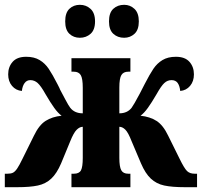

<svg xmlns="http://www.w3.org/2000/svg" viewBox="-27 -778 839 798"><path d="M-7 -56H4Q18 -56 26.5 -60Q35 -64 44 -77Q53 -90 67 -119L114 -214Q135 -258 162.5 -275.5Q190 -293 229 -297Q214 -308 198.5 -329.5Q183 -351 162 -387Q143 -421 129.5 -433Q116 -445 99 -445Q84 -445 75 -432.5Q66 -420 64 -400Q39 -402 23 -421Q7 -440 7 -469Q7 -500 25.5 -521Q44 -542 82 -542Q115 -542 137.5 -528.5Q160 -515 175.5 -492Q191 -469 212 -428Q222 -409 223 -405Q231 -390 244.5 -364.5Q258 -339 265 -330Q283 -307 317 -307V-413Q317 -452 308.5 -466Q300 -480 280 -480H270V-536H515V-480H506Q486 -480 477.5 -466Q469 -452 469 -414V-307Q502 -307 520 -330Q529 -342 554 -389L574 -428Q595 -469 610.5 -492Q626 -515 648.5 -528.5Q671 -542 704 -542Q742 -542 760.5 -521Q779 -500 779 -469Q779 -440 763 -421Q747 -402 722 -400Q720 -421 711.5 -433Q703 -445 686 -445Q669 -445 656 -433Q643 -421 624 -387Q603 -351 587.5 -329.5Q572 -308 557 -297Q596 -293 623.5 -275.5Q651 -258 672 -214L719 -119Q739 -78 750.5 -67Q762 -56 782 -56H792V0H741Q688 0 655.5 -7Q623 -14 600 -35.5Q577 -57 559 -99L520 -191Q506 -227 494 -239Q482 -251 469 -251V-122Q469 -85 477 -70.5Q485 -56 506 -56H515V0H270V-56H280Q302 -56 309.5 -70Q317 -84 317 -122V-251Q304 -251 291.5 -238.5Q279 -226 265 -191L227 -99Q209 -57 186 -35.5Q163 -14 130.5 -7Q98 0 45 0H-7ZM244 -689Q244 -725 261.5 -741.5Q279 -758 305 -758Q331 -758 349.5 -741Q368 -724 368 -689Q368 -654 349.5 -637.5Q331 -621 305 -621Q279 -621 261.5 -637.5Q244 -654 244 -689ZM426 -689Q426 -725 444 -741.5Q462 -758 489 -758Q514 -758 532 -741Q550 -724 550 -689Q550 -654 532 -637.5Q514 -621 489 -621Q462 -621 444 -637.5Q426 -654 426 -689Z"/></svg>

Font: Noto Serif CondBlack
Style: Regular
Weight: 900
Width: 3
Designer: Monotype Design Team
Foundry: Monotype Imaging Inc.
Version: Version 1.001